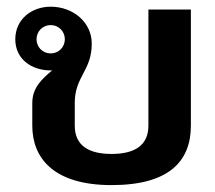

<svg xmlns="http://www.w3.org/2000/svg" viewBox="-20 -528 632 565"><path d="M129.2 -370.8C105.8 -370.8 87.5 -389.2 87.5 -412.5C87.5 -435.8 105.8 -454.2 129.2 -454.2C152.5 -454.2 170.8 -435.8 170.8 -412.5C170.8 -389.2 152.5 -370.8 129.2 -370.8ZM129.2 -320.8H133.3C105 -296.7 75 -270.8 75 -225V-158.3C75 -62.5 138.3 16.7 308.3 16.7C478.3 16.7 541.7 -54.2 541.7 -158.3V-500H416.7V-158.3C416.7 -99.2 375 -75 308.3 -75C241.7 -75 200 -99.2 200 -158.3V-225C200 -303.3 250 -319.2 250 -400C250 -461.7 195.8 -508.3 129.2 -508.3C72.5 -508.3 25 -470.8 25 -412.5C25 -354.2 72.5 -320.8 129.2 -320.8Z"/></svg>

Font: BoonHome
Style: Bold
Weight: 700
Designer: Sungsit Sawaiwan
Foundry: Sungsit Sawaiwan
Version: Version 0.2